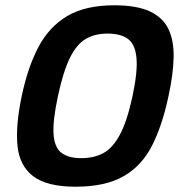

<svg xmlns="http://www.w3.org/2000/svg" viewBox="-20 -698 678 726"><path d="M62 -334Q85 -444 125.5 -520.5Q166 -597 234.5 -637.5Q303 -678 412 -678Q497 -678 546.5 -655Q596 -632 617 -588Q638 -544 636.5 -480Q635 -416 617 -334Q594 -225 555.5 -148.5Q517 -72 448 -32Q379 8 266 8Q157 8 105 -32Q53 -72 46 -148.5Q39 -225 62 -334ZM199 -334Q179 -241 182.5 -190.5Q186 -140 212.5 -120Q239 -100 287 -100Q336 -100 371.5 -119.5Q407 -139 434 -190Q461 -241 481 -334Q501 -428 496 -479.5Q491 -531 463.5 -551Q436 -571 387 -571Q339 -571 304.5 -551Q270 -531 244.5 -479.5Q219 -428 199 -334Z"/></svg>

Font: Glory Thin
Style: Bold Italic
Weight: 700
Italic angle: -12°
Version: Version 1.011